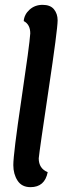

<svg xmlns="http://www.w3.org/2000/svg" viewBox="-20 -763 269 793"><path d="M218 -679Q218 -642 180.5 -391.5Q143 -141 140 -109Q140 -67 177 -52Q165 10 106 10Q70 10 52.5 -17Q35 -44 35 -81Q35 -128 68.5 -353Q102 -578 105 -625Q105 -662 78 -676Q80 -703 102 -723Q124 -743 156 -743Q188 -743 203 -724.5Q218 -706 218 -679Z"/></svg>

Font: Overlock
Style: Bold Italic
Weight: 700
Version: Version 1.001